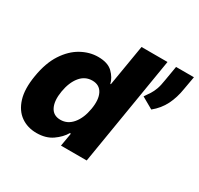

<svg xmlns="http://www.w3.org/2000/svg" viewBox="-155 -915 1149 1111"><g transform="rotate(30 419.5 -359.5)"><path d="M543 0 663 -727.3H489.4L443.4 -452.1H439.8Q431 -489.7 398.8 -521.1Q366.6 -552.6 301.9 -552.6Q244.8 -552.6 190.4 -522.5Q136.1 -492.5 95.5 -430.6Q54.9 -368.6 39.1 -272.4Q23.5 -179.3 42.7 -117.2Q61.9 -55 106.4 -23.6Q150.8 7.8 211.2 7.8Q273 7.8 315.2 -21.5Q357.4 -50.8 379.4 -88.4H386.2L371.1 0ZM417.7 -272.7Q406.4 -206.3 373.4 -166.9Q340.5 -127.5 292.9 -127.5Q245 -127.5 225.6 -167.1Q206.2 -206.7 217.4 -272.7Q228.5 -338.4 260.5 -377.7Q292.5 -416.9 341.2 -416.9Q388.8 -416.9 409 -378.2Q429.2 -339.5 417.7 -272.7ZM839.5 -727.3 824.2 -641Q814.6 -578.8 789.8 -529.1Q764.9 -479.4 719.1 -442.1L642.4 -485.8Q657.3 -507.1 668.9 -525Q680.4 -543 689.1 -566.9Q697.8 -590.9 703.8 -630.7L720.2 -727.3Z"/></g></svg>

Font: Inter UI Extra Bold
Style: Italic
Weight: 800
Italic angle: 9.39999°
Designer: Rasmus Andersson
Foundry: rsms
Version: 3.2;8d6f07862